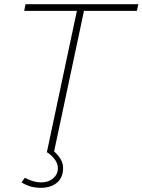

<svg xmlns="http://www.w3.org/2000/svg" viewBox="-20 -730 682 919"><path d="M102 -710H642L635 -678H382L239 -5Q282 33 282 74Q282 120 252.5 144.5Q223 169 175 169Q124 169 83 143L99 121Q141 143 176 143Q212 143 234.5 123.5Q257 104 257 75Q257 36 208 0H204L348 -678H96Z"/></svg>

Font: Raleway-v4020 ExtraLight
Style: Italic
Weight: 275
Italic angle: -12°
Designer: Matt McInerney, Pablo Impallari, Rodrigo Fuenzalida
Foundry: Matt McInerney, Pablo Impallari, Rodrigo Fuenzalida
Version: Version 4.020;PS 004.020;hotconv 1.0.88;makeotf.lib2.5.64775